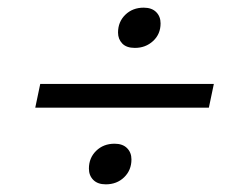

<svg xmlns="http://www.w3.org/2000/svg" viewBox="-20 -538 640 501"><path d="M332 -413Q310 -413 299 -424.5Q288 -436 288 -453Q288 -481 307 -499.5Q326 -518 355 -518Q376 -518 387.5 -506.5Q399 -495 399 -477Q399 -449 379.5 -431Q360 -413 332 -413ZM72 -257 85 -319H538L525 -257ZM256 -57Q235 -57 223.5 -68.5Q212 -80 212 -98Q212 -126 231 -144.5Q250 -163 279 -163Q300 -163 311.5 -151.5Q323 -140 323 -122Q323 -94 304 -75.5Q285 -57 256 -57Z"/></svg>

Font: Geist Mono Light
Style: Italic
Weight: 300
Italic angle: -12°
Monospace: yes
Designer: Basement.studio, Andrés Briganti, Mateo Zaragoza
Foundry: Basement.studio, Vercel, Andrés Briganti, Guido Ferreyra, Mateo Zaragoza
Version: Version 1.500; ttfautohint (v1.8.4.7-5d5b)